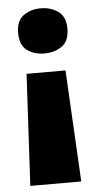

<svg xmlns="http://www.w3.org/2000/svg" viewBox="-53 -596 396 792"><g transform="rotate(-5 145.0 -200.0)"><path d="M249 -470.2Q249 -418.5 218.5 -397.2Q188 -376 146 -376Q104.5 -376 74.7 -397.2Q44.9 -418.5 44.9 -470.2Q44.9 -519.5 74.7 -541.3Q104.5 -563 146 -563Q188 -563 218.5 -541.3Q249 -519.5 249 -470.2ZM64.9 -298.8H226.1L251 163.1H40Z"/></g></svg>

Font: Open Sans ExtraBold
Style: Regular
Weight: 800
Designer: Monotype Design Team
Foundry: Monotype Imaging Inc.
Version: Version 3.003; ttfautohint (v1.8.4)